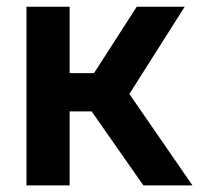

<svg xmlns="http://www.w3.org/2000/svg" viewBox="-20 -564 617 584"><path d="M255.2 -230.2 262 -335.5 396 -543.5H541.8L373.5 -278.2L565.5 0H416.2ZM60.5 -543.5H191.8V0H60.5ZM142.2 -341.5H332.5V-225.2H142.2Z"/></svg>

Font: Trafiko Sans Variable
Style: Regular
Weight: 400
Designer: Gumpita Rahayu / Trafiko
Foundry: Tokotype / Trafiko
Version: Version 0.001;FEAKit 1.0